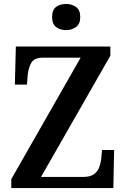

<svg xmlns="http://www.w3.org/2000/svg" viewBox="-20 -949 636 969"><path d="M37 0V-45L387 -658H197Q154 -658 139 -633.5Q124 -609 120 -572L116 -522H55L60 -714H537V-668L187 -56H400Q434 -56 453 -69Q472 -82 480 -103Q488 -124 491 -148L495 -192H556L552 0ZM314 -797Q283 -797 263 -812.5Q243 -828 243 -863Q243 -899 263 -914Q283 -929 314 -929Q342 -929 363.5 -914Q385 -899 385 -863Q385 -828 363.5 -812.5Q342 -797 314 -797Z"/></svg>

Font: Noto Serif Tamil SemiCondensed SemiBold
Style: Italic
Weight: 600
Width: 4
Italic angle: -12°
Designer: Indian Type Foundry, Tom Grace, and the Monotype Design Team
Foundry: Monotype Imaging Inc.
Version: Version 2.003; ttfautohint (v1.8.4.7-5d5b)